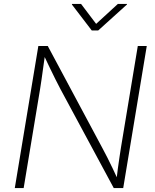

<svg xmlns="http://www.w3.org/2000/svg" viewBox="-20 -963 796 983"><path d="M55.7 0 176.3 -727.5H224.6L504.9 -203.6Q516.6 -182.1 529.8 -156Q543 -129.9 556.6 -101.3Q570.3 -72.8 584 -42.5L576.2 -41.5Q579.6 -71.3 583.5 -100.6Q587.4 -129.9 591.6 -157.5Q595.7 -185.1 599.6 -209.5L685.5 -727.5H731.4L610.8 0H562.5L290 -505.9Q276.9 -531.2 263.2 -558.1Q249.5 -585 234.9 -616Q220.2 -647 202.6 -684.1L210.9 -685.5Q205.6 -648.9 201.2 -616.9Q196.8 -585 192.9 -557.4Q189 -529.8 185.1 -506.3L101.1 0ZM395 -942.9 472.2 -840.8 583.5 -942.9H630.4L629.9 -939.9L482.9 -807.1H449.7L348.1 -939.9L348.6 -942.9Z"/></svg>

Font: Inter 17pt ExtraLight
Style: Italic
Weight: 250
Italic angle: -9.3988°
Version: Version 4.001;git-66647c0bb